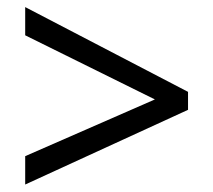

<svg xmlns="http://www.w3.org/2000/svg" viewBox="-20 -588 591 532"><path d="M49.8 -76.7 501 -283.7V-333.5L49.8 -568.4V-490.2L409.2 -312.5L49.8 -155.3Z"/></svg>

Font: Noto Reveo Sans
Style: Regular
Weight: 400
Designer: Monotype Design team
Foundry: Monotype Imaging Inc.
Version: Version 1.04